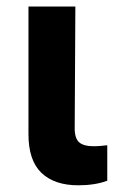

<svg xmlns="http://www.w3.org/2000/svg" viewBox="-20 -550 344 576"><path d="M206.1 -530.3 204.1 -165Q204.1 -134.3 217.8 -122.8Q231.4 -111.3 259.8 -111.3Q271.5 -111.3 282.5 -112.3Q293.5 -113.3 301.8 -114.3V-7.8Q265.1 5.9 214.8 5.9Q143.6 5.9 104.5 -31.2Q65.4 -68.4 65.4 -147.5V-530.3Z"/></svg>

Font: Pretendard
Style: Bold
Weight: 700
Designer: Base glyphs from Inter by Rasmus Andersson; Hangeul glyphs from Noto Sans CJK(Source Han Sans) by Jang Soo-young and Kan
Foundry: Kil Hyung-jin
Version: Version 1.309